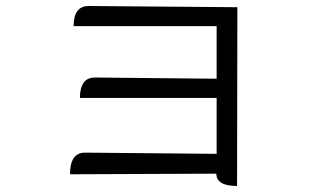

<svg xmlns="http://www.w3.org/2000/svg" viewBox="-20 -566 1040 639"><path d="M700 12 213 14Q213 -58 263 -58L701 -54V-240H246Q246 -308 296 -308L701 -304V-479H225Q225 -546 275 -546L770 -542L769 53Q700 53 700 12Z"/></svg>

Font: Swei Half Moon CJK TC
Style: DemiLight
Weight: 350
Version: Version 2.125